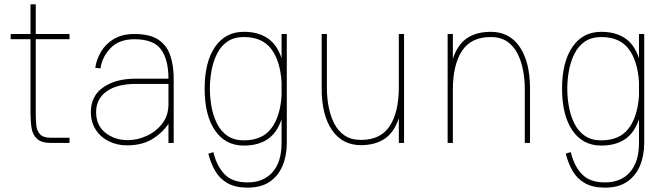

<svg xmlns="http://www.w3.org/2000/svg" viewBox="-20 -656 3066 881"><path d="M29 -500H120V-636H144V-500H299V-476H144V-136Q144 -108 146.5 -82Q149 -56 163.5 -40Q178 -24 214 -24H299V0H215Q171 0 150.5 -18.5Q130 -37 125 -67.5Q120 -98 120 -135V-476H29Z M562 11Q518 11 480 -7.5Q442 -26 419.5 -60.5Q397 -95 397 -142Q397 -216 454 -255.5Q511 -295 602 -295H753Q753 -382 719 -429Q685 -476 597 -476Q527 -476 488 -436Q449 -396 441 -342L417 -345Q423 -384 444 -419.5Q465 -455 503 -477.5Q541 -500 597 -500Q669 -500 708 -473Q747 -446 762 -399.5Q777 -353 777 -295V0H753V-88Q723 -44 676.5 -16.5Q630 11 562 11ZM567 -13Q611 -13 654 -33Q697 -53 725 -89.5Q753 -126 753 -178V-271H604Q517 -271 469 -236.5Q421 -202 421 -142Q421 -81 463.5 -47Q506 -13 567 -13Z M943 -249Q943 -206 951 -164Q959 -122 976.5 -87.5Q994 -53 1024 -32.5Q1054 -12 1099 -12Q1183 -12 1224.5 -66.5Q1266 -121 1272 -218V-279Q1266 -377 1224.5 -431.5Q1183 -486 1099 -486Q1054 -486 1024 -465.5Q994 -445 976.5 -410.5Q959 -376 951 -334Q943 -292 943 -249ZM1296 0Q1296 58 1276.5 104.5Q1257 151 1217.5 178Q1178 205 1116 205Q1060 205 1024 184.5Q988 164 967.5 128.5Q947 93 936 49L959 42Q974 105 1010 143Q1046 181 1116 181Q1189 181 1230.5 134Q1272 87 1272 0V-109Q1251 -46 1207.5 -17Q1164 12 1099 12Q1014 12 966.5 -57.5Q919 -127 919 -249Q919 -371 966.5 -440.5Q1014 -510 1099 -510Q1164 -510 1207.5 -481Q1251 -452 1272 -389V-500H1296Z M1480 -251Q1480 -208 1488 -166Q1496 -124 1513.5 -89.5Q1531 -55 1561 -34.5Q1591 -14 1636 -14Q1727 -14 1768.5 -78Q1810 -142 1810 -255V-500H1834V0H1810V-114Q1789 -49 1745.5 -19.5Q1702 10 1636 10Q1551 10 1503.5 -59Q1456 -128 1456 -249V-500H1480Z M2034 0V-500H2058V-386Q2079 -451 2122.5 -480.5Q2166 -510 2232 -510Q2318 -510 2365 -440.5Q2412 -371 2412 -249V0H2388V-249Q2388 -292 2380 -334Q2372 -376 2354.5 -410.5Q2337 -445 2307 -465.5Q2277 -486 2232 -486Q2141 -486 2099.5 -422Q2058 -358 2058 -245V0Z M2583 -249Q2583 -206 2591 -164Q2599 -122 2616.5 -87.5Q2634 -53 2664 -32.5Q2694 -12 2739 -12Q2823 -12 2864.5 -66.5Q2906 -121 2912 -218V-279Q2906 -377 2864.5 -431.5Q2823 -486 2739 -486Q2694 -486 2664 -465.5Q2634 -445 2616.5 -410.5Q2599 -376 2591 -334Q2583 -292 2583 -249ZM2936 0Q2936 58 2916.5 104.5Q2897 151 2857.5 178Q2818 205 2756 205Q2700 205 2664 184.5Q2628 164 2607.5 128.5Q2587 93 2576 49L2599 42Q2614 105 2650 143Q2686 181 2756 181Q2829 181 2870.5 134Q2912 87 2912 0V-109Q2891 -46 2847.5 -17Q2804 12 2739 12Q2654 12 2606.5 -57.5Q2559 -127 2559 -249Q2559 -371 2606.5 -440.5Q2654 -510 2739 -510Q2804 -510 2847.5 -481Q2891 -452 2912 -389V-500H2936Z"/></svg>

Font: Haskoy Thin
Style: Regular
Weight: 100
Designer: Ertekin Erdin
Foundry: Ertekin Erdin
Version: Version 2.000; ttfautohint (v1.8.4.7-5d5b)